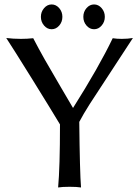

<svg xmlns="http://www.w3.org/2000/svg" viewBox="-20 -825 622 855"><path d="M333 -282.2Q335.4 -57.6 340.8 9.8Q322.3 6.8 290 6.8Q256.8 6.8 238.8 9.8Q247.1 -79.6 247.1 -271Q210.9 -331.5 123.3 -472.7Q35.6 -613.8 7.8 -655.8Q38.6 -651.9 73.2 -651.9Q100.6 -651.9 127.9 -654.8Q152.8 -606.9 179.4 -559.8Q206.1 -512.7 249 -439.9Q292 -367.2 305.2 -344.2Q420.4 -526.4 481.9 -654.8Q500.5 -651.9 522 -651.9Q548.8 -651.9 571.8 -655.8Q531.2 -592.8 470 -500Q408.7 -407.2 379.6 -361.6Q350.6 -315.9 333 -282.2ZM365.2 -711.2Q351.1 -727.5 351.1 -750Q351.1 -772.5 365.2 -788.8Q379.4 -805.2 398.9 -805.2Q418.5 -805.2 432.6 -788.8Q446.8 -772.5 446.8 -750Q446.8 -727.5 432.6 -711.2Q418.5 -694.8 398.9 -694.8Q379.4 -694.8 365.2 -711.2ZM176.3 -711.2Q162.1 -727.5 162.1 -750Q162.1 -772.5 176.3 -788.8Q190.4 -805.2 210 -805.2Q229.5 -805.2 243.7 -788.8Q257.8 -772.5 257.8 -750Q257.8 -727.5 243.7 -711.2Q229.5 -694.8 210 -694.8Q190.4 -694.8 176.3 -711.2Z"/></svg>

Font: Linear Smooth Low Contrast
Style: Regular
Weight: 500
Designer: Philipp H. Poll, Flanker
Foundry: Philipp H. Poll, reworked by Flanker
Version: Version 1.010 | FøM Fix